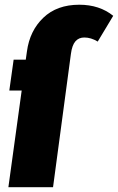

<svg xmlns="http://www.w3.org/2000/svg" viewBox="-20 -784 494 804"><path d="M312 -764.2Q396.5 -764.2 454.1 -717.8L389.2 -609.9Q361.3 -627 333 -627Q309.6 -627 295.7 -610.8Q281.7 -594.7 276.9 -558.1L202.1 0H15.1L70.8 -404.8H19L37.1 -534.2H87.9L92.8 -568.8Q104.5 -655.3 161.4 -709.7Q218.3 -764.2 312 -764.2Z"/></svg>

Font: Fira Sans Compressed Heavy
Style: Italic
Weight: 900
Width: 3
Italic angle: -8°
Designer: Carrois Corporate & Edenspiekermann AG
Foundry: Carrois Corporate GbR & Edenspiekermann AG
Version: Version 4.203;PS 004.203;hotconv 1.0.88;makeotf.lib2.5.64775